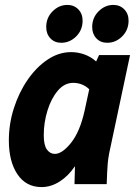

<svg xmlns="http://www.w3.org/2000/svg" viewBox="-20 -749 562 781"><path d="M16 -178Q16 -245 36.5 -309Q57 -373 92.5 -424.5Q128 -476 173.5 -506.5Q219 -537 269 -537Q297 -537 323.5 -527.5Q350 -518 371 -499L383 -525H509L424 -125Q420 -103 418.5 -87.5Q417 -72 416 -50L414 0H283L285 -73Q258 -33 222.5 -10.5Q187 12 149 12Q86 12 51 -40Q16 -92 16 -178ZM158 -199Q158 -158 171 -140.5Q184 -123 203 -123Q233 -123 269 -168Q305 -213 324 -298L343 -386Q328 -400 311.5 -406Q295 -412 278 -412Q242 -412 215 -380Q188 -348 173 -299Q158 -250 158 -199ZM168 -639Q168 -677 194 -703Q220 -729 254 -729Q281 -729 298.5 -711Q316 -693 316 -665Q316 -627 290 -601Q264 -575 229 -575Q202 -575 185 -593Q168 -611 168 -639ZM355 -639Q355 -677 381 -703Q407 -729 441 -729Q468 -729 485.5 -711Q503 -693 503 -665Q503 -627 477 -601Q451 -575 416 -575Q389 -575 372 -593Q355 -611 355 -639Z"/></svg>

Font: Radio Canada Condensed
Style: Bold Italic
Weight: 700
Width: 3
Italic angle: -12°
Designer: Charles Daoud, Etienne Aubert Bonn, Alexandre Saumier Demers, Jacques Le Bailly
Foundry: Radio-Canada
Version: Version 2.104; ttfautohint (v1.8.4.7-5d5b);gftools[0.9.28.de